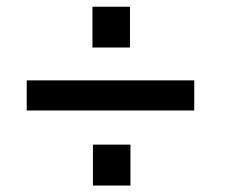

<svg xmlns="http://www.w3.org/2000/svg" viewBox="-20 -559 732 582"><path d="M260.3 -415V-538.6H374V-415ZM61 -224.1V-315.4H568.8V-224.1ZM261.7 3.4V-120.6H375.5V3.4Z"/></svg>

Font: Ride Light
Style: Bold
Weight: 600
Version: Version 3.000